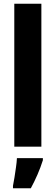

<svg xmlns="http://www.w3.org/2000/svg" viewBox="-20 -780 296 1021"><path d="M200 0H56V-760H200ZM208 72Q196 110 179.5 148Q163 186 144 221H49V208Q53 190 57 163.5Q61 137 65 109.5Q69 82 70 61H208Z"/></svg>

Font: Noto Sans Telugu ExtraCondensed ExtraBold
Style: Regular
Weight: 800
Width: 2
Designer: Jelle Bosma - Monotype Design Team
Foundry: Monotype Imaging Inc.
Version: Version 2.005; ttfautohint (v1.8.4.7-5d5b)